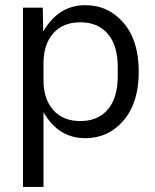

<svg xmlns="http://www.w3.org/2000/svg" viewBox="-20 -530 604 750"><path d="M69.8 200.2V-500H147L148.9 -407.2Q209 -509.8 313 -509.8Q403.3 -509.8 462.6 -440.7Q522 -371.6 522 -250Q522 -128.4 462.6 -59.3Q403.3 9.8 313 9.8Q208 9.8 149.9 -91.8V200.2ZM149.9 -216.8Q149.9 -144 187.7 -100.6Q225.6 -57.1 293.9 -57.1Q362.8 -57.1 401.4 -102.5Q439.9 -147.9 439.9 -231.9V-268.1Q439.9 -352.1 401.4 -397.5Q362.8 -442.9 293.9 -442.9Q225.6 -442.9 187.7 -399.4Q149.9 -356 149.9 -283.2Z"/></svg>

Font: TASA Orbiter Deck
Style: Regular
Weight: 400
Designer: Weizhong Zhang
Version: Version 1.000;Glyphs 3.1.2 (3151)